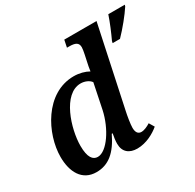

<svg xmlns="http://www.w3.org/2000/svg" viewBox="-165 -940 1146 1129"><g transform="rotate(-30 408.0 -375.0)"><path d="M644 -613 641 -600H691C734 -644 786 -708 813 -750L816 -760H704C688 -712 665 -658 644 -613ZM181 10C262 10 321 -38 370 -141H376C371 -117 368 -93 368 -74C368 -18 404 10 458 10C520 10 577 -23 610 -51L589 -86C570 -74 547 -63 527 -63C506 -63 493 -78 493 -110C493 -135 502 -188 508 -215L624 -760H405L395 -711H409C451 -711 472 -702 472 -670C472 -660 469 -642 465 -623L456 -581C453 -569 447 -538 445 -521C419 -536 383 -546 345 -546C151 -546 41 -329 41 -173C41 -72 83 10 181 10ZM232 -64C199 -64 175 -92 175 -171C175 -285 238 -489 359 -489C385 -489 414 -478 428 -458L393 -288C369 -177 295 -64 232 -64Z"/></g></svg>

Font: Noto Serif SemiBold
Style: Italic
Weight: 600
Italic angle: -12°
Designer: Monotype Design Team
Foundry: Monotype Imaging Inc.
Version: Version 2.014